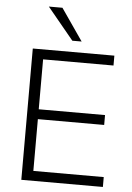

<svg xmlns="http://www.w3.org/2000/svg" viewBox="-61 -981 708 1027"><g transform="rotate(5 292.5 -468.0)"><path d="M93 0V-705H531V-652H153V-384H509V-331H153V-53H531V0ZM300 -765 159 -936H232L350 -765Z"/></g></svg>

Font: Mulish Light
Style: Regular
Weight: 300
Designer: Vernon Adams
Foundry: Vernon Adams
Version: Version 3.603; ttfautohint (v1.8.3)